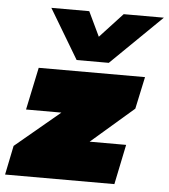

<svg xmlns="http://www.w3.org/2000/svg" viewBox="-84 -786 732 833"><g transform="rotate(5 282.5 -369.0)"><path d="M235 -522 106 -738H271L322 -631L421 -738H596L375 -522ZM-31 0 -5 -127 189 -289H35L74 -474H537L507 -334L322 -174H481L445 0Z"/></g></svg>

Font: Kanit Black
Style: Italic
Weight: 900
Italic angle: -12°
Designer: Katatrad Team
Foundry: CadsonDemak
Version: Version 2.000; ttfautohint (v1.8.3)